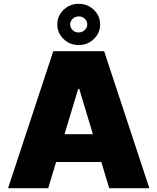

<svg xmlns="http://www.w3.org/2000/svg" viewBox="-20 -999 835 1019"><path d="M235.8 0H22.7L262.8 -727.3H532.7L772.7 0H559.7L517.8 -139.2H277.7ZM322.4 -286.9H473L400.6 -527H394.9ZM397.7 -759.9Q350.5 -759.9 317.3 -792.1Q284.1 -824.2 284.1 -869.3Q284.1 -914.8 317.3 -946.7Q350.5 -978.7 397.7 -978.7Q445 -978.7 478.2 -946.7Q511.4 -914.8 511.4 -869.3Q511.4 -824.2 478.2 -792.1Q445 -759.9 397.7 -759.9ZM397.7 -826.7Q416.2 -827.1 429.7 -839.5Q443.2 -851.9 443.2 -869.3Q443.2 -887.1 429.9 -899.7Q416.5 -912.3 397.7 -911.9Q379.3 -911.6 365.8 -899.3Q352.3 -887.1 352.3 -869.3Q352.3 -851.9 365.6 -839.1Q378.9 -826.3 397.7 -826.7Z"/></svg>

Font: Inter UI Black
Style: Regular
Weight: 900
Designer: Rasmus Andersson
Foundry: rsms
Version: 3.2;8d6f07862